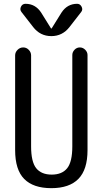

<svg xmlns="http://www.w3.org/2000/svg" viewBox="-20 -980 540 1010"><path d="M303.7 -914.1Q334 -960 385.7 -960Q401.4 -960 409.2 -944.8Q417 -929.7 407.2 -917L345.7 -837.9Q308.6 -790 250 -790Q191.4 -790 154.3 -837.9L92.8 -917Q83 -929.7 90.3 -944.8Q97.7 -960 114.3 -960Q166 -960 196.3 -914.1L248 -831.1Q248 -830.1 250 -830.1Q252 -830.1 252 -831.1ZM59.6 -190.4V-688.5Q59.6 -705.1 72.3 -717.8Q85 -730.5 102.1 -730.5Q119.1 -730.5 131.3 -717.8Q143.6 -705.1 143.6 -688.5V-210Q143.6 -128.9 170.4 -95.2Q197.3 -61.5 252 -61.5Q306.6 -61.5 333.5 -95.2Q360.4 -128.9 360.4 -210V-690.4Q360.4 -706.1 372.1 -718.3Q383.8 -730.5 399.9 -730.5Q416 -730.5 428.2 -718.3Q440.4 -706.1 440.4 -690.4V-190.4Q440.4 -87.9 392.6 -39.1Q344.7 9.8 250 9.8Q155.3 9.8 107.4 -38.6Q59.6 -86.9 59.6 -190.4Z"/></svg>

Font: Rounded-X Mgen+ 1m regular
Style: Regular
Weight: 400
Designer: [Source Han Sans]
Ryoko NISHIZUKA  (kana & ideographs); Paul D. Hunt (Latin, Greek & Cyrillic); Wenlong ZHANG  (bopomofo
Version: Version 1.059.20150602